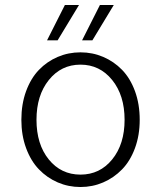

<svg xmlns="http://www.w3.org/2000/svg" viewBox="-20 -730 640 763"><path d="M167 -569.8 237.8 -710H293.9L209 -569.8ZM306.2 -569.8 377 -710H432.1L347.2 -569.8ZM64.9 -253.9Q64.9 -316.4 83.7 -367.7Q102.5 -418.9 134.8 -452.4Q167 -485.8 209.5 -503.9Q252 -522 299.8 -522Q347.7 -522 390.1 -503.9Q432.6 -485.8 465.1 -452.4Q497.6 -418.9 516.4 -367.7Q535.2 -316.4 535.2 -253.9Q535.2 -192.4 516.4 -141.4Q497.6 -90.3 465.1 -56.9Q432.6 -23.4 390.1 -5.1Q347.7 13.2 299.8 13.2Q252 13.2 209.5 -5.1Q167 -23.4 134.8 -56.9Q102.5 -90.3 83.7 -141.4Q64.9 -192.4 64.9 -253.9ZM475.1 -253.9Q475.1 -351.1 425.8 -412.1Q376.5 -473.1 299.8 -473.1Q223.1 -473.1 174.1 -412.1Q125 -351.1 125 -253.9Q125 -156.7 173.8 -96.4Q222.7 -36.1 299.8 -36.1Q377 -36.1 426 -96.7Q475.1 -157.2 475.1 -253.9Z"/></svg>

Font: Office Code Pro D Light
Style: Regular
Weight: 300
Designer: Nathan Rutzky & Paul D. Hunt
Foundry: Adobe Systems Incorporated
Version: Version 1.004;PS 001.004;hotconv 1.0.70;makeotf.lib2.5.58329